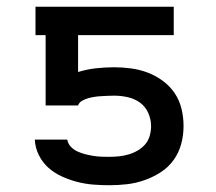

<svg xmlns="http://www.w3.org/2000/svg" viewBox="-20 -540 640 568"><path d="M303 8Q279 8 255 6Q231 4 208 -2Q185 -8 163 -18Q141 -28 123.5 -43.5Q106 -59 95 -81Q84 -103 83 -127H179Q181 -115 189.5 -106Q198 -97 209 -92Q220 -87 231.5 -84Q243 -81 255 -79Q267 -77 279 -76.5Q291 -76 302 -76Q317 -76 331.5 -77.5Q346 -79 360 -83Q374 -87 387 -94.5Q400 -102 409.5 -113Q419 -124 423 -138.5Q427 -153 427 -167Q427 -187 418.5 -206Q410 -225 394 -236.5Q378 -248 358 -252.5Q338 -257 318 -257Q308 -257 298.5 -256.5Q289 -256 279 -255.5Q269 -255 259.5 -253.5Q250 -252 241 -249.5Q232 -247 223 -242Q214 -237 211 -228H115V-436H85V-520H494V-436H211V-327Q237 -335 264 -338Q291 -341 318 -341Q343 -341 368.5 -337.5Q394 -334 417.5 -325Q441 -316 462 -300.5Q483 -285 497 -264Q511 -243 517 -218Q523 -193 523 -167Q523 -140 516 -114Q509 -88 493.5 -66.5Q478 -45 455.5 -30.5Q433 -16 407.5 -7Q382 2 355.5 5Q329 8 303 8Z"/></svg>

Font: Iosevka Medium Extended
Style: Regular
Weight: 500
Width: 7
Monospace: yes
Designer: Belleve Invis
Foundry: Belleve Invis
Version: Version 32.5.0; ttfautohint (v1.8.4)